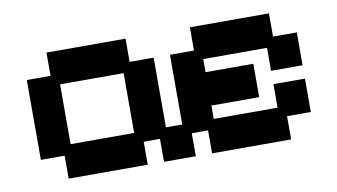

<svg xmlns="http://www.w3.org/2000/svg" viewBox="-56 -579 1244 708"><g transform="rotate(-10 566.5 -225.0)"><path d="M150 11V-75H61V-374H150V-461H446V-374H536V-113H597V-374H687V-461H983V-374H1072V-251H954V-337H715V-288H894V-163H715V-113H954V-201H1072V-76H983V11H687V-75H626V11H507V-75H446V11ZM179 -113H417V-337H179Z"/></g></svg>

Font: Pixelify Sans SemiBold
Style: Regular
Weight: 600
Designer: Stefie Justprince
Foundry: Typecalism Foundryline
Version: Version 1.000